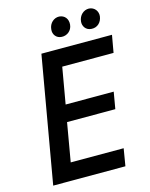

<svg xmlns="http://www.w3.org/2000/svg" viewBox="-127 -949 807 1030"><g transform="rotate(-15 276.0 -434.0)"><path d="M38 0H439L455 -96H161L198 -310H466L482 -403H215L250 -604H535L552 -700H160ZM289 -759C317 -757 346 -777 349 -811C352 -843 333 -866 303 -868C274 -869 248 -846 245 -813C241 -784 260 -760 289 -759ZM455 -759C487 -757 511 -780 515 -813C518 -840 500 -866 469 -868C439 -869 413 -845 410 -812C407 -787 423 -760 455 -759Z"/></g></svg>

Font: Fixel Text 20240404 Medium
Style: Italic
Weight: 500
Width: 4
Italic angle: -10°
Designer: AlfaBravo + MacPaw
Foundry: Kyrylo Tkachov, Marchela Mozhyna, Serhii Makarenko, Maria Weinstein, Zakhar Kryvoshyya
Version: Version 1.211;Glyphs 3.2 (3225)